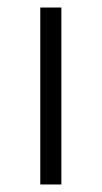

<svg xmlns="http://www.w3.org/2000/svg" viewBox="-20 -490 270 510"><path d="M143 0V-470H87V0Z"/></svg>

Font: Gantari Light
Style: Regular
Weight: 300
Designer: Anugrah Pasau
Foundry: Lafontype
Version: Version 1.000